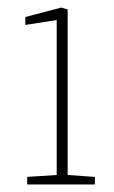

<svg xmlns="http://www.w3.org/2000/svg" viewBox="-20 -488 301 508"><path d="M52 0V-20L130 -25V-435L47 -422V-443L142 -468L159 -463V-25L231 -20V0Z"/></svg>

Font: Grenze Gotisch Thin
Style: Regular
Weight: 100
Designer: Renata Polastri
Foundry: Omnibus-Type
Version: Version 1.001